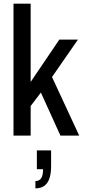

<svg xmlns="http://www.w3.org/2000/svg" viewBox="-20 -743 463 1052"><path d="M54 0V-723H148V-294L305 -526H407L265 -321L414 0H311L204 -236L148 -162V0ZM174 289V249Q196 249 206 233Q216 217 216 184H182V81H260V166Q260 210 250 237Q240 264 221 276.5Q202 289 174 289Z"/></svg>

Font: Archivo Condensed Medium
Style: Regular
Weight: 500
Width: 3
Designer: Hector Gatti
Foundry: Omnibus-Type
Version: Version 2.001